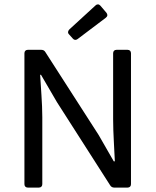

<svg xmlns="http://www.w3.org/2000/svg" viewBox="-20 -851 706 871"><path d="M293 -695.3 310.5 -675.8C316.4 -668.9 324.2 -668 332 -673.8L460 -770.5C468.8 -777.3 468.8 -785.2 462.9 -793L435.5 -825.2C428.7 -833 419.9 -833 413.1 -826.2L294.9 -717.8C288.1 -710.9 286.1 -702.1 293 -695.3ZM90.8 -609.4V-15.6C90.8 -5.9 96.7 0 106.4 0H156.2C166 0 171.9 -5.9 171.9 -15.6V-319.3C171.9 -385.7 165 -453.1 162.1 -511.7H166L238.3 -387.7L479.5 -10.7C483.4 -3.9 490.2 0 498 0H558.6C568.4 0 574.2 -5.9 574.2 -15.6V-609.4C574.2 -619.1 568.4 -625 558.6 -625H508.8C499 -625 493.2 -619.1 493.2 -609.4V-309.6C493.2 -244.1 499 -173.8 501 -119.1H496.1L427.7 -238.3L185.5 -615.2C181.6 -622.1 174.8 -625 167 -625H106.4C96.7 -625 90.8 -619.1 90.8 -609.4Z"/></svg>

Font: Ed Sans Neue
Style: Regular
Weight: 400
Designer: Stephen Hutchings
Version: Version 1.004;PS 001.004;hotconv 1.0.88;makeotf.lib2.5.64775